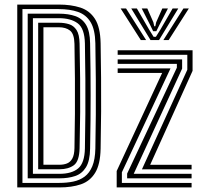

<svg xmlns="http://www.w3.org/2000/svg" viewBox="-20 -820 880 840"><path d="M55.5 0V-800H237Q290.8 -800 331.4 -786.9Q372 -773.8 395.4 -737.4Q418.8 -701 420.2 -631Q421.8 -552.8 422.2 -480.5Q422.8 -408.2 422.4 -332.8Q422 -257.2 420.2 -169.5Q418.8 -100.5 396.2 -63.9Q373.8 -27.2 333.9 -13.6Q294 0 240 0ZM78.2 -19.8H240Q272.5 -19.8 300.6 -25.6Q328.8 -31.5 350.1 -47.2Q371.5 -63 383.9 -92.8Q396.2 -122.5 397.2 -170.2Q398.8 -243 399.2 -318.1Q399.8 -393.2 399.2 -471.4Q398.8 -549.5 397.2 -630.5Q396 -690.5 376.4 -723Q356.8 -755.5 321.2 -767.9Q285.8 -780.2 237 -780.2H78.2ZM101.2 -39.8V-760.2H237Q279.2 -760.2 309.6 -749.5Q340 -738.8 356.8 -710.8Q373.5 -682.8 374.2 -630.5Q375.5 -569.2 376 -513.4Q376.5 -457.5 376.5 -402.9Q376.5 -348.2 376 -291.1Q375.5 -234 374.2 -170.2Q373.5 -116.2 356 -88Q338.5 -59.8 308.6 -49.8Q278.8 -39.8 240 -39.8ZM124 -59.5H240Q293.8 -59.5 322 -83.2Q350.2 -107 351.5 -171Q353 -248.5 353.5 -323Q354 -397.5 353.5 -473.2Q353 -549 351.5 -629.8Q350 -695.8 319.9 -718.1Q289.8 -740.5 237 -740.5H124ZM147 -79.5V-720.5H237Q261.5 -720.5 281.9 -714.2Q302.2 -708 314.9 -688.6Q327.5 -669.2 328.2 -629Q330 -549 330.6 -476.5Q331.2 -404 330.8 -330.1Q330.2 -256.2 328.2 -171.5Q327 -114.8 303 -97.1Q279 -79.5 240 -79.5ZM170 -99.2H240Q258.8 -99.2 273.2 -105Q287.8 -110.8 296.5 -126.6Q305.2 -142.5 305.8 -172.5Q307.2 -246 307.8 -322.2Q308.2 -398.5 307.8 -475.5Q307.2 -552.5 305.8 -628Q304.8 -672 286.2 -686.4Q267.8 -700.8 237 -700.8H170ZM601 -79.2 799.5 -514.8V-580.2H494.8V-600H822.5V-510L637 -99H818.2V-79.2ZM490.5 0V-71.8L689.5 -501H494.8V-520.8H726L513.2 -66.2V-19.8H818.2V0ZM536.2 -39.8V-60.5L753.8 -524V-540.5H494.8V-560.2H776.8V-519.8L565 -59.5H818.2V-39.8ZM507.8 -783H531.5L619.2 -644.8H596ZM554.2 -783H578.8L631.8 -691.5L652 -659H662L682.2 -691.2L735.2 -783H760L675.8 -644.8H638.5ZM600 -783H624.5L651 -722.5L654.8 -705.2H659.5L663.2 -722.5L690.2 -783H714.8L677 -710L664 -683.5H650L637.2 -710ZM782.5 -783H806.2L718 -644.8H694.8Z"/></svg>

Font: Big Shoulders Inline Text Thin
Style: Bold
Weight: 700
Version: Version 2.002